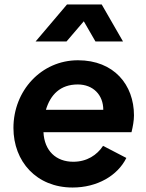

<svg xmlns="http://www.w3.org/2000/svg" viewBox="-20 -825 653 857"><path d="M304 12C414 12 505 -41 544 -120L440 -174C413 -133 368 -103 307 -103C230 -103 178 -152 174 -235H567C573 -260 578 -286 578 -310C578 -446 489 -556 328 -556C164 -556 40 -420 40 -254C40 -104 143 12 304 12ZM139 -640H277L354 -730L406 -640H529L434 -805H279ZM185 -335C205 -402 249 -448 327 -448C396 -448 441 -401 441 -335Z"/></svg>

Font: Mluvka Bold
Style: Italic
Weight: 700
Italic angle: -8°
Designer: Modified by Jiří Krblich, Original typeface by Gumpita Rahayu
Foundry: Gumpita Rahayu & Jiří Krblich
Version: Version 2.000;Glyphs 3.1.1 (3134)